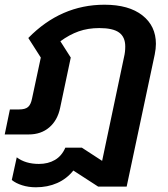

<svg xmlns="http://www.w3.org/2000/svg" viewBox="-30 -570 714 814"><path d="M20 193 41 97Q78 125 135 125Q174 125 203 108Q232 91 247 56H317L403 112L496 -329Q501 -349 501 -373Q501 -413 475 -432Q449 -451 391 -451Q343 -451 303.5 -437Q264 -423 226 -395L270 -326L225 -113Q214 -60 179 -30Q144 0 92 0H-10L12 -106H51Q77 -106 89 -116.5Q101 -127 106 -153L143 -326L90 -409Q228 -550 413 -550Q516 -550 573.5 -505Q631 -460 631 -384Q631 -364 626 -339L507 221H386L281 153Q253 188 212.5 206Q172 224 122 224Q91 224 64 215.5Q37 207 20 193Z"/></svg>

Font: Prompt Medium
Style: Italic
Weight: 500
Italic angle: -12°
Designer: Katatrad Team
Foundry: CadsonDemak
Version: Version 1.001